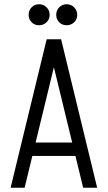

<svg xmlns="http://www.w3.org/2000/svg" viewBox="-20 -885 508 905"><path d="M114 -150V-213H369V-150ZM266 -700 96 0H30L200 -700ZM268 -700 438 0H372L202 -700ZM164 -766Q143 -766 129 -780Q115 -794 115 -815Q115 -836 129 -850.5Q143 -865 164 -865Q185 -865 199.5 -850.5Q214 -836 214 -815Q214 -794 199.5 -780Q185 -766 164 -766ZM294 -766Q273 -766 259 -780Q245 -794 245 -815Q245 -836 259 -850.5Q273 -865 294 -865Q315 -865 329.5 -850.5Q344 -836 344 -815Q344 -794 329.5 -780Q315 -766 294 -766Z"/></svg>

Font: Akshar Light
Style: Regular
Weight: 300
Designer: Tall Chai
Foundry: Tall Chai
Version: Version 1.100